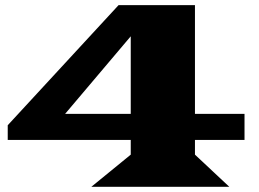

<svg xmlns="http://www.w3.org/2000/svg" viewBox="-20 -720 997 740"><path d="M9.8 -237.3 437 -700.2H731.4V-281.2H922.4V-180.7H731.4V-124L863.8 0H332L483.9 -124V-180.7H9.8ZM483.9 -281.2V-580.1L231 -281.2Z"/></svg>

Font: Goblin One
Style: Regular
Weight: 400
Designer: Riccardo De Franceschi
Foundry: Sorkin Type Co.
Version: Version 1.001